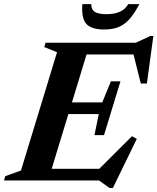

<svg xmlns="http://www.w3.org/2000/svg" viewBox="-48 -878 766 934"><path d="M485 36.5 433.5 0H-28.5L-22.5 -21L54 -48.5L229.5 -624L167.5 -649L173.5 -670H612.5L683.5 -703H698L666.5 -471.5H637L601.5 -613H373L302 -380H449.5L491.5 -482.5H538L458 -220.5H411.5L432.5 -323H284.5L203.5 -57H435L594 -215.5L617.5 -202.5L501 36.5ZM471 -809Q548 -809 576 -858H630Q605 -810.5 580.8 -783.8Q556.5 -757 527.2 -745.8Q498 -734.5 458 -734.5Q397 -734.5 372.2 -761.5Q347.5 -788.5 352.5 -858H396Q395.5 -832.5 412.5 -820.8Q429.5 -809 471 -809Z"/></svg>

Font: Newsreader 16pt
Style: Bold Italic
Weight: 700
Italic angle: -17°
Designer: Hugues Gentile
Foundry: Production Type
Version: Version 1.003; ttfautohint (v1.8.3)